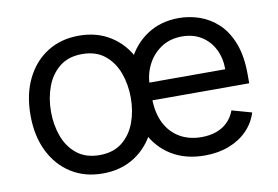

<svg xmlns="http://www.w3.org/2000/svg" viewBox="-65 -658 1119 774"><g transform="rotate(-10 495.0 -271.0)"><path d="M298.3 11.4Q224.4 11.4 168.9 -23.8Q113.3 -58.9 82.2 -122.2Q51.1 -185.4 51.1 -269.9Q51.1 -355.1 82.2 -418.7Q113.3 -482.2 168.9 -517.4Q224.4 -552.6 298.3 -552.6Q372.2 -552.6 427.7 -517.4Q483.3 -482.2 514.4 -418.7Q545.5 -355.1 545.5 -269.9Q545.5 -185.4 514.4 -122.2Q483.3 -58.9 427.7 -23.8Q372.2 11.4 298.3 11.4ZM298.3 -63.9Q354.4 -63.9 390.6 -92.7Q426.8 -121.4 444.2 -168.3Q461.6 -215.2 461.6 -269.9Q461.6 -324.6 444.2 -371.8Q426.8 -419 390.6 -448.2Q354.4 -477.3 298.3 -477.3Q242.2 -477.3 206 -448.2Q169.7 -419 152.3 -371.8Q134.9 -324.6 134.9 -269.9Q134.9 -215.2 152.3 -168.3Q169.7 -121.4 206 -92.7Q242.2 -63.9 298.3 -63.9ZM715.9 11.4Q637.1 11.4 580.1 -23.6Q523.1 -58.6 492.4 -121.6Q461.6 -184.7 461.6 -268.5Q461.6 -352.3 492.4 -416.4Q523.1 -480.5 578.3 -516.5Q633.5 -552.6 707.4 -552.6Q750 -552.6 791.5 -538.4Q833.1 -524.1 867.2 -492.4Q901.3 -460.6 921.5 -408.4Q941.8 -356.2 941.8 -279.8V-244.3H521.3V-316.8H856.5Q856.5 -362.9 838.2 -399.1Q820 -435.4 786.4 -456.3Q752.8 -477.3 707.4 -477.3Q657.3 -477.3 620.9 -452.6Q584.5 -427.9 565 -388.5Q545.5 -349.1 545.5 -304V-255.7Q545.5 -193.9 566.9 -151.1Q588.4 -108.3 626.8 -86.1Q665.1 -63.9 715.9 -63.9Q748.9 -63.9 775.7 -73.3Q802.6 -82.7 822.1 -101.7Q841.6 -120.7 852.3 -149.1L933.2 -126.4Q920.5 -85.2 890.3 -54.2Q860.1 -23.1 815.7 -5.9Q771.3 11.4 715.9 11.4Z"/></g></svg>

Font: InterMG
Style: Regular
Weight: 400
Designer: Rasmus Andersson
Foundry: rsms
Version: Version 3.019;December 26, 2023;FontCreator 15.0.0.2955 64-b